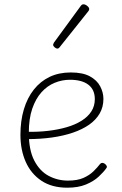

<svg xmlns="http://www.w3.org/2000/svg" viewBox="-20 -856 566 893"><path d="M293 17Q221 17 172.5 -15.5Q124 -48 99.5 -103.5Q75 -159 75 -229Q75 -294 91 -347.5Q107 -401 137.5 -439.5Q168 -478 211 -498.5Q254 -519 309 -519Q365 -519 398 -501Q431 -483 446 -454.5Q461 -426 461 -396Q461 -358 443.5 -328Q426 -298 394.5 -276Q363 -254 319 -239Q275 -224 221.5 -216.5Q168 -209 108 -209V-243Q158 -242 204.5 -247.5Q251 -253 290.5 -264.5Q330 -276 359.5 -294.5Q389 -313 405 -338Q421 -363 421 -395Q421 -439 391 -462Q361 -485 305 -485Q269 -485 234.5 -471Q200 -457 173 -427Q146 -397 130 -350.5Q114 -304 114 -238Q114 -158 139.5 -109Q165 -60 206.5 -38Q248 -16 296 -16Q340 -16 368 -28.5Q396 -41 414.5 -59Q433 -77 446 -94Q451 -99 456.5 -98.5Q462 -98 468 -94Q473 -90 476 -84.5Q479 -79 474 -73Q462 -56 439 -34.5Q416 -13 380 2Q344 17 293 17ZM246 -630Q241 -630 234 -636Q227 -642 227 -648Q227 -650 228.5 -652.5Q230 -655 231 -658L356 -829Q359 -833 362 -834.5Q365 -836 369 -836Q374 -836 380 -832.5Q386 -829 390.5 -824Q395 -819 395 -814Q395 -811 394 -809Q393 -807 391 -804L257 -636Q253 -630 246 -630Z"/></svg>

Font: Playwrite BE WAL Thin
Style: Regular
Weight: 250
Version: Version 1.002